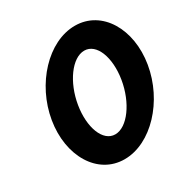

<svg xmlns="http://www.w3.org/2000/svg" viewBox="-249 -1244 1563 1602"><g transform="rotate(-30 532.0 -442.5)"><path d="M129 -443C76 -125 235 144 494 144C753 144 1001 -125 1054 -443C1107 -761 948 -1029 689 -1029C430 -1029 182 -761 129 -443ZM382 -443C415 -643 535 -810 653 -810C771 -810 834 -643 801 -443C768 -243 648 -75 530 -75C412 -75 349 -243 382 -443Z"/></g></svg>

Font: PlasticEraser
Style: It
Weight: 400
Foundry: Cannot Into Space Fonts
Version: Version 0.43